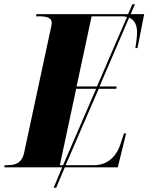

<svg xmlns="http://www.w3.org/2000/svg" viewBox="-62 -780 692 895"><path d="M-42 0H228L188 95H200L240 0H487L526 -158H516L499 -107C485 -63 449 -10 376 -10H244L398 -366H480L482 -377H402L540 -698C565 -687 577 -663 577 -629C577 -609 572 -573 569 -556H579L610 -714H547L567 -760H555L535 -714H108L106 -704H117C154 -704 179 -698 179 -674C179 -665 176 -651 173 -639L50 -66C39 -18 7 -10 -29 -10H-40ZM295 -377 365 -704H506C515 -704 522 -703 530 -701L390 -377ZM217 -10 293 -366H386L232 -10Z"/></svg>

Font: Noto Serif Display Condensed Black
Style: Italic
Weight: 900
Width: 3
Italic angle: -12°
Designer: Monotype Design Team
Foundry: Monotype Imaging Inc.
Version: Version 2.009